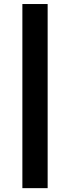

<svg xmlns="http://www.w3.org/2000/svg" viewBox="-20 -745 320 972"><path d="M93.3 207.5V-724.6H221.2V207.5Z"/></svg>

Font: Liberation Sans
Style: Bold Italic
Weight: 700
Italic angle: -12°
Designer: Steve Matteson
Foundry: Ascender Corporation
Version: Version 2.1.5